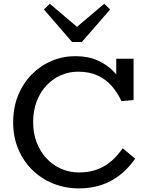

<svg xmlns="http://www.w3.org/2000/svg" viewBox="-20 -1003 798 1036"><path d="M406.2 13.5Q332.2 13.5 267.5 -12.4Q202.8 -38.3 154.3 -86.1Q105.8 -133.9 78.4 -199.1Q51 -264.3 51 -341.9Q51 -423.3 78 -489Q105 -554.8 152 -602.1Q199 -649.4 259.3 -674.7Q319.7 -700 386.4 -700Q455 -700 507.3 -676.7Q559.6 -653.5 596.3 -613.9Q632.9 -574.2 654.4 -523.8L607.2 -538.5V-686H700.8V-463.2L635.3 -457.3Q614.2 -503.6 582.4 -539.6Q550.6 -575.5 506.1 -595.9Q461.6 -616.2 400.7 -616.2Q353.3 -616.2 309.8 -597.6Q266.2 -579 232.2 -543.4Q198.1 -507.9 178.4 -457.2Q158.8 -406.6 158.8 -343Q158.8 -283.8 177.9 -234.3Q197.1 -184.7 230.7 -148.6Q264.3 -112.5 309.3 -92.5Q354.2 -72.5 406.2 -72.5Q450.3 -72.5 485.6 -82.7Q521 -92.8 549.5 -110.9Q578 -129 600.9 -152.6Q623.8 -176.1 642 -203L709.5 -146.8Q687 -114.4 657.5 -85.3Q628.1 -56.2 590.7 -33.8Q553.4 -11.5 507.2 1Q461.1 13.5 406.2 13.5ZM542.6 -982.7 574.2 -951.9 421.5 -776.2H369.1L216.9 -951.9L248.9 -982.7L395.3 -858.1Z"/></svg>

Font: BioRhyme ExtraBold
Style: Regular
Weight: 800
Designer: Aoife Mooney
Foundry: Aoife Mooney Type
Version: Version 1.600;gftools[0.9.33]